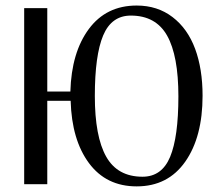

<svg xmlns="http://www.w3.org/2000/svg" viewBox="-20 -662 783 690"><path d="M66.9 -632.8H149.9V-333H232.9Q236.8 -473.6 299.3 -557.9Q361.8 -642.1 471.2 -642.1Q545.9 -642.1 600.1 -600.6Q654.3 -559.1 681.2 -486.6Q708 -414.1 708 -317.9Q708 -169.9 645.8 -81.1Q583.5 7.8 471.2 7.8Q361.8 7.8 299.8 -75.7Q237.8 -159.2 233.9 -299.8H149.9V0H66.9ZM450.2 -606Q380.9 -606 350.8 -534.7Q320.8 -463.4 320.8 -316.9Q320.8 -171.4 361.6 -99.1Q402.3 -26.9 492.2 -26.9Q561.5 -26.9 591.3 -98.1Q621.1 -169.4 621.1 -315.9Q621.1 -461.9 580.6 -533.9Q540 -606 450.2 -606Z"/></svg>

Font: Resagokr
Style: Regular
Weight: 500
Designer: gluk
Foundry: gluk
Version: Version 0.95